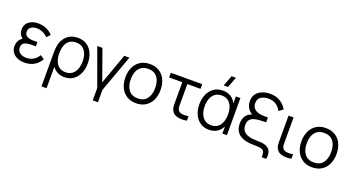

<svg xmlns="http://www.w3.org/2000/svg" viewBox="-58 -1583 4840 2626"><g transform="rotate(20 2362.5 -270.0)"><path d="M242 15Q185 15 139.2 -5.2Q93.5 -25.5 66.8 -62.8Q40 -100 40 -151.5Q40 -182.5 51 -212.5Q62 -242.5 85 -264Q96.5 -275 111.5 -282Q90.5 -298.5 76.5 -320Q54 -353.5 54 -399.5Q54 -448.5 78.8 -483.5Q103.5 -518.5 145.8 -536.8Q188 -555 240 -555Q306 -555 360.2 -531.8Q414.5 -508.5 454.5 -464L407.5 -414.5Q378.5 -445.5 336 -465.2Q293.5 -485 245.5 -485Q198 -485 163.8 -462.8Q129.5 -440.5 129.5 -394.5Q129.5 -351 163.5 -330.8Q197.5 -310.5 253.5 -310.5H317V-247.5H253Q207 -247.5 176.2 -239Q145.5 -230.5 130.2 -211Q115 -191.5 115 -158.5Q115 -110.5 151 -83Q187 -55.5 246.5 -55.5Q303.5 -55.5 347.2 -81.5Q391 -107.5 420.5 -157.5L479.5 -120Q445 -56.5 384.5 -20.8Q324 15 242 15Z M576 240V-237.5Q576 -264.5 577 -286.2Q578 -308 580 -324.5Q587 -391.5 617 -443.5Q647 -495.5 698 -525.2Q749 -555 819.5 -555Q899 -555 953.5 -517.5Q1008 -480 1036 -415.8Q1064 -351.5 1064 -271.5Q1064 -190 1035.5 -125Q1007 -60 953.8 -22.5Q900.5 15 825 15Q766 15 720.5 -9.5Q675 -34 650 -73.5V240ZM817 -53.5Q874 -53.5 912 -81.8Q950 -110 969.2 -159.2Q988.5 -208.5 988.5 -271Q988.5 -333.5 969.8 -382.2Q951 -431 913 -458.8Q875 -486.5 817 -486.5Q760 -486.5 722.8 -459.2Q685.5 -432 667.5 -383.2Q649.5 -334.5 649.5 -271.5Q649.5 -208 667.8 -158.8Q686 -109.5 723 -81.5Q760 -53.5 817 -53.5Z M1300 180V0L1104 -540H1179.5L1338 -96L1497.5 -540H1572L1376 0V180Z M1867.5 15Q1787 15 1730 -21.5Q1673 -58 1642.5 -122.5Q1612 -187 1612 -270.5Q1612 -355.5 1643 -419.5Q1674 -483.5 1731.2 -519.2Q1788.5 -555 1867.5 -555Q1948.5 -555 2005.8 -518.8Q2063 -482.5 2093.2 -418.2Q2123.5 -354 2123.5 -270.5Q2123.5 -185.5 2093 -121.2Q2062.5 -57 2005 -21Q1947.5 15 1867.5 15ZM1867.5 -55.5Q1957.5 -55.5 2001.5 -115.2Q2045.5 -175 2045.5 -270.5Q2045.5 -368.5 2001.2 -426.5Q1957 -484.5 1867.5 -484.5Q1807 -484.5 1767.8 -457.2Q1728.5 -430 1709.2 -381.8Q1690 -333.5 1690 -270.5Q1690 -173 1735 -114.2Q1780 -55.5 1867.5 -55.5Z M2489.5 4.5Q2456.5 0 2429.2 -15.5Q2402 -31 2384.5 -63.5Q2369 -93 2367.8 -123.5Q2366.5 -154 2366.5 -195.5V-472H2175V-540H2631.5V-472H2440V-198.5Q2440 -164 2440.5 -142Q2441 -120 2451 -100.5Q2462 -81 2478.5 -72Q2495 -63 2516 -60.5Q2530.5 -59 2545.5 -59Q2553.5 -59 2569.2 -59.8Q2585 -60.5 2605.5 -64.5V0Q2587.5 4.5 2569.2 6Q2551 7.5 2535 7.5Q2530.5 7.5 2518 7.2Q2505.5 7 2489.5 4.5Z M2976 -625H2913L2972.5 -780H3035.5ZM2929 15Q2852.5 15 2798.8 -22.8Q2745 -60.5 2716.8 -125Q2688.5 -189.5 2688.5 -270Q2688.5 -351 2717 -415.2Q2745.5 -479.5 2799.5 -517.2Q2853.5 -555 2931 -555Q3010 -555 3063 -513Q3101.5 -483 3121.5 -437V-540H3187.5V0H3121.5V-104.5Q3101 -58 3062 -27.5Q3007 15 2929 15ZM2936.5 -53.5Q2993.5 -53.5 3030.8 -81.5Q3068 -109.5 3086.5 -158.8Q3105 -208 3105 -270.5Q3105 -334 3086.5 -382.8Q3068 -431.5 3030.8 -459Q2993.5 -486.5 2937 -486.5Q2880.5 -486.5 2842.5 -458.8Q2804.5 -431 2785.5 -382.2Q2766.5 -333.5 2766.5 -270.5Q2766.5 -209 2785.2 -160Q2804 -111 2841.8 -82.2Q2879.5 -53.5 2936.5 -53.5Z M3737 120Q3738 107 3738 95.5Q3738 57 3724.8 34.8Q3711.5 12.5 3674.5 6.2Q3637.5 0 3577 0Q3475.5 0 3414 -26.8Q3352.5 -53.5 3325 -100.8Q3297.5 -148 3297.5 -210Q3297.5 -278.5 3328 -322.8Q3358.5 -367 3415 -384Q3374 -408 3348.5 -449.5Q3323 -491 3323 -547.5Q3323 -596 3341.8 -631.5Q3360.5 -667 3392.8 -689.8Q3425 -712.5 3466 -723.8Q3507 -735 3552 -735Q3640 -735 3700.8 -696.5Q3761.5 -658 3797 -596L3737 -551.5Q3708 -604 3664.8 -634.2Q3621.5 -664.5 3552 -664.5Q3487 -664.5 3444 -635.5Q3401 -606.5 3401 -545.5Q3401 -487 3442.2 -455.5Q3483.5 -424 3554.5 -420.5Q3565 -420 3582 -419.8Q3599 -419.5 3613.8 -419.5Q3628.5 -419.5 3632 -419.5V-348.5Q3627.5 -348.5 3622.5 -348.5Q3617.5 -348.5 3602 -348Q3586.5 -347.5 3550 -346Q3498.5 -344 3459.2 -332.5Q3420 -321 3397.8 -293.8Q3375.5 -266.5 3375.5 -216.5Q3375.5 -163 3402.5 -130.8Q3429.5 -98.5 3480.5 -84Q3531.5 -69.5 3604 -69Q3614.5 -69 3632 -68.5Q3649.5 -68 3669 -66.2Q3688.5 -64.5 3705 -60.5Q3738 -53 3764 -32.2Q3790 -11.5 3799 17.2Q3808 46 3808 72Q3808 94 3803.5 120Z M4011 4.5Q3978 0 3950.8 -15.5Q3923.5 -31 3906 -63.5Q3890.5 -93 3889.2 -123.5Q3888 -154 3888 -195.5V-540H3961.5V-198.5Q3961.5 -164 3962 -142Q3962.5 -120 3972.5 -100.5Q3983.5 -81 4000 -72Q4016.5 -63 4037.5 -60.5Q4052 -59 4067 -59Q4075 -59 4090.8 -59.8Q4106.5 -60.5 4127 -64.5V0Q4109 4.5 4090.5 6Q4072 7.5 4056.5 7.5Q4052 7.5 4039.5 7.2Q4027 7 4011 4.5Z M4429 15Q4348.5 15 4291.5 -21.5Q4234.5 -58 4204 -122.5Q4173.5 -187 4173.5 -270.5Q4173.5 -355.5 4204.5 -419.5Q4235.5 -483.5 4292.8 -519.2Q4350 -555 4429 -555Q4510 -555 4567.2 -518.8Q4624.5 -482.5 4654.8 -418.2Q4685 -354 4685 -270.5Q4685 -185.5 4654.5 -121.2Q4624 -57 4566.5 -21Q4509 15 4429 15ZM4429 -55.5Q4519 -55.5 4563 -115.2Q4607 -175 4607 -270.5Q4607 -368.5 4562.8 -426.5Q4518.5 -484.5 4429 -484.5Q4368.5 -484.5 4329.2 -457.2Q4290 -430 4270.8 -381.8Q4251.5 -333.5 4251.5 -270.5Q4251.5 -173 4296.5 -114.2Q4341.5 -55.5 4429 -55.5Z"/></g></svg>

Font: Cns Manrope
Style: Regular
Weight: 400
Designer: Mikhail Sharanda
Foundry: Mikhail Sharanda
Version: Version 4.504